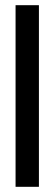

<svg xmlns="http://www.w3.org/2000/svg" viewBox="-20 -720 210 740"><path d="M40 0V-700H130V0Z"/></svg>

Font: Tektur Condensed
Style: Regular
Weight: 400
Width: 3
Designer: Adam Jagosz
Foundry: Adam Jagosz
Version: Version 1.005;gftools[0.9.30]